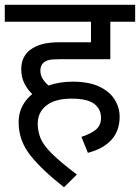

<svg xmlns="http://www.w3.org/2000/svg" viewBox="-20 -642 586 804"><path d="M321 -69Q357 -80 380 -98Q403 -116 403 -148Q403 -186 374 -207.5Q345 -229 280 -229Q211 -229 174.5 -200.5Q138 -172 138 -124Q138 -93 149.5 -64Q161 -35 196.5 0.5Q232 36 302 89L248 142Q157 71 107.5 9Q58 -53 58 -130Q58 -168 73.5 -197.5Q89 -227 115 -248Q96 -266 82.5 -292Q69 -318 69 -352Q69 -380 79 -400Q89 -420 106 -433Q129 -450 158.5 -457.5Q188 -465 229 -465H361V-551H0V-622H546V-551H442V-394H230Q199 -394 186 -391Q173 -388 164 -381Q149 -369 149 -347Q149 -327 159 -311.5Q169 -296 183 -284Q230 -300 284 -300Q353 -300 396.5 -279Q440 -258 460.5 -224.5Q481 -191 481 -153Q481 -95 447 -57Q413 -19 348 -2Z"/></svg>

Font: Go Noto Kurrent-Regular
Style: Regular
Weight: 400
Designer: Monotype Design Team
Foundry: Monotype Imaging Inc.
Version: Version 2.012; ttfautohint (v1.8.4.7-5d5b)